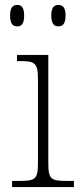

<svg xmlns="http://www.w3.org/2000/svg" viewBox="-20 -759 328 779"><path d="M217 -652C234 -652 246 -662 246 -696C246 -729 234 -739 217 -739C200 -739 188 -729 188 -696C188 -662 200 -652 217 -652ZM50 -652C67 -652 78 -662 78 -696C78 -729 67 -739 50 -739C32 -739 21 -729 21 -696C21 -662 32 -652 50 -652ZM29 0H280V-25H255C187 -25 176 -30 176 -98V-536H49V-511H64C119 -511 134 -505 134 -439V-97C134 -30 122 -25 56 -25H29Z"/></svg>

Font: Noto Serif Ethiopic ExtraLight
Style: Regular
Weight: 200
Designer: Monotype Design Team
Foundry: Monotype Imaging Inc.
Version: Version 2.102